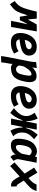

<svg xmlns="http://www.w3.org/2000/svg" viewBox="1411 -2031 756 3742"><g transform="rotate(90 1789.0 -160.0)"><path d="M145.5 -498.5 280.8 -498Q282.7 -460.9 287.6 -417.7Q292.5 -374.5 296.4 -349.6L300.3 -325.2Q366.7 -455.1 395.5 -498H530.3L443.8 2.4H324.2L356.4 -162.1Q380.9 -286.6 389.6 -315.4Q378.9 -305.7 360.6 -271Q342.3 -236.3 330.8 -210.7Q319.3 -185.1 312.5 -168.5H243.2Q233.9 -246.1 216.8 -321.3Q187 -228 174.3 -191.9Q148.9 -118.7 113.8 -74.5Q78.6 -30.3 0 24.9L-61.5 -68.8Q8.8 -118.7 43.2 -178Q77.6 -237.3 108.4 -351.6Z M694.8 -264.6Q743.2 -270.5 792.7 -283.2Q842.3 -295.9 853 -304.7Q877.9 -325.2 877.9 -347.2Q877.9 -368.7 861.1 -384Q844.2 -399.4 808.1 -399.4Q771 -399.4 738.8 -362.5Q706.5 -325.7 694.8 -264.6ZM826.2 -498.5Q865.7 -498.5 897 -489.3Q928.2 -480 947.3 -465.3Q966.3 -450.7 979 -430.7Q991.7 -410.6 996.6 -390.9Q1001.5 -371.1 1001.5 -350.1Q1001.5 -321.3 993.7 -300.3Q971.2 -240.7 901.9 -210.2Q832.5 -179.7 685.1 -162.1Q685.1 -136.7 705.8 -116.2Q726.6 -95.7 759.3 -95.7Q848.6 -95.7 914.6 -144L964.4 -56.2Q934.1 -40 925.8 -35.9Q917.5 -31.7 895.3 -21.2Q873 -10.7 862.3 -8.5Q851.6 -6.3 830.3 -1.7Q809.1 2.9 787.6 3.9Q766.1 4.9 736.8 4.9Q651.4 4.9 606 -44.2Q560.5 -93.3 560.5 -178.7Q560.5 -212.9 567.9 -252Q578.1 -304.7 600.3 -349.4Q622.6 -394 655 -427.5Q687.5 -460.9 731.4 -479.7Q775.4 -498.5 826.2 -498.5Z M1381.3 -259.3Q1392.6 -317.9 1392.6 -348.6Q1392.6 -396 1365.7 -396Q1343.3 -396 1318.6 -379.6Q1293.9 -363.3 1273.2 -337.9Q1252.4 -312.5 1236.3 -286.4Q1220.2 -260.3 1209.5 -236.3Q1207 -222.2 1201.9 -194.1Q1196.8 -166 1193.8 -151.9Q1220.7 -94.2 1264.6 -94.2Q1309.1 -94.2 1336.2 -129.9Q1363.3 -165.5 1381.3 -259.3ZM1114.7 -360.8Q1115.2 -362.8 1116 -367.2Q1116.7 -371.6 1117.2 -373.5Q1125 -414.6 1128.4 -486.3Q1147.5 -488.3 1185.3 -492.7Q1223.1 -497.1 1242.2 -499Q1242.2 -498.5 1242.4 -496.6Q1242.7 -494.6 1242.7 -493.7Q1242.7 -483.4 1233.9 -406.7Q1253.9 -440.9 1299.6 -467.8Q1345.2 -494.6 1402.3 -494.6Q1518.6 -494.6 1518.6 -361.3Q1518.6 -322.8 1508.3 -269Q1498 -216.3 1485.4 -177.2Q1472.7 -138.2 1451.9 -102.5Q1431.2 -66.9 1403.3 -44.4Q1375.5 -22 1335 -9Q1294.4 3.9 1242.7 3.9Q1188 3.9 1163.6 -29.3Q1163.1 -22.5 1161.6 -2.4Q1160.2 17.6 1158.7 29.8Q1157.2 37.1 1154.3 52Q1151.4 66.9 1149.9 74.2Q1138.7 132.3 1133.3 194.3Q1113.3 194.8 1072.8 196Q1032.2 197.3 1011.7 197.8Q1015.6 144 1029.8 71.3Z M1730 -264.6Q1778.3 -270.5 1827.9 -283.2Q1877.4 -295.9 1888.2 -304.7Q1913.1 -325.2 1913.1 -347.2Q1913.1 -368.7 1896.2 -384Q1879.4 -399.4 1843.3 -399.4Q1806.2 -399.4 1773.9 -362.5Q1741.7 -325.7 1730 -264.6ZM1861.3 -498.5Q1900.9 -498.5 1932.1 -489.3Q1963.4 -480 1982.4 -465.3Q2001.5 -450.7 2014.2 -430.7Q2026.9 -410.6 2031.7 -390.9Q2036.6 -371.1 2036.6 -350.1Q2036.6 -321.3 2028.8 -300.3Q2006.3 -240.7 1937 -210.2Q1867.7 -179.7 1720.2 -162.1Q1720.2 -136.7 1741 -116.2Q1761.7 -95.7 1794.4 -95.7Q1883.8 -95.7 1949.7 -144L1999.5 -56.2Q1969.2 -40 1960.9 -35.9Q1952.6 -31.7 1930.4 -21.2Q1908.2 -10.7 1897.5 -8.5Q1886.7 -6.3 1865.5 -1.7Q1844.2 2.9 1822.8 3.9Q1801.3 4.9 1772 4.9Q1686.5 4.9 1641.1 -44.2Q1595.7 -93.3 1595.7 -178.7Q1595.7 -212.9 1603 -252Q1613.3 -304.7 1635.5 -349.4Q1657.7 -394 1690.2 -427.5Q1722.7 -460.9 1766.6 -479.7Q1810.5 -498.5 1861.3 -498.5Z M2415 -292Q2437 -363.8 2462.2 -405.5Q2487.3 -447.3 2544.4 -516.6L2630.9 -447.8Q2588.9 -407.7 2567.1 -383.5Q2545.4 -359.4 2528.6 -329.6Q2511.7 -299.8 2506.3 -269.3Q2501 -238.8 2501 -192.9Q2501 -148.9 2519.5 -113Q2538.1 -77.1 2573.7 -39.1L2468.3 13.7Q2439.5 -21 2421.4 -85Q2403.3 -148.9 2403.3 -220.2H2391.1L2347.7 2.4H2229L2272.5 -220.2H2262.7Q2225.6 -131.8 2197 -83Q2168.5 -34.2 2118.2 18.1L2025.9 -53.7Q2105 -115.2 2142.6 -174.1Q2180.2 -232.9 2180.2 -295.4Q2180.2 -335 2165.8 -369.9Q2151.4 -404.8 2115.2 -458L2228 -518.1Q2258.3 -448.7 2268.6 -404.3Q2278.8 -359.9 2278.8 -297.9V-292H2286.1L2326.2 -498H2444.8L2404.8 -292Z M2755.4 -250.5Q2743.2 -189.5 2743.2 -151.9Q2743.2 -130.9 2746.8 -117.9Q2750.5 -105 2758.3 -99.9Q2766.1 -94.7 2772.2 -93.5Q2778.3 -92.3 2789.6 -92.3Q2808.1 -92.3 2829.3 -106.4Q2850.6 -120.6 2867.7 -141.6Q2884.8 -162.6 2896.5 -179.9Q2908.2 -197.3 2915 -210.4Q2919.4 -234.9 2929 -283.4Q2938.5 -332 2943.4 -356Q2931.6 -373.5 2911.4 -386.7Q2891.1 -399.9 2869.6 -399.9Q2858.4 -399.9 2847.7 -397Q2836.9 -394 2823 -384.5Q2809.1 -375 2797.4 -359.4Q2785.6 -343.8 2774.2 -315.7Q2762.7 -287.6 2755.4 -250.5ZM3022.9 -154.3Q3020.5 -140.6 3020.5 -130.4Q3020.5 -81.5 3054.7 -49.3Q3041.5 -38.6 3015.9 -17.1Q2990.2 4.4 2977.5 15.1Q2929.7 -27.8 2929.7 -80.6Q2929.7 -86.9 2930.2 -90.3Q2900.4 -40.5 2856.2 -17.6Q2812 5.4 2745.6 5.4Q2718.8 5.4 2698 -1.5Q2677.2 -8.3 2659.2 -24.7Q2641.1 -41 2631.3 -72Q2621.6 -103 2621.6 -147.5Q2621.6 -195.8 2634.8 -265.1Q2645.5 -320.3 2666.7 -363.5Q2688 -406.7 2712.6 -431.9Q2737.3 -457 2766.6 -473.6Q2795.9 -490.2 2820.8 -496.1Q2845.7 -502 2869.1 -502Q2899.9 -502 2927 -490.7Q2954.1 -479.5 2967.8 -459.5Q2969.2 -466.3 2972.4 -480Q2975.6 -493.7 2977.5 -500.5L3089.8 -494.6Q3078.6 -438 3056.4 -324.5Q3034.2 -210.9 3022.9 -154.3Z M3604.5 -409.7Q3585.9 -380.4 3535.2 -332Q3484.4 -283.7 3438 -246.1Q3493.7 -150.4 3511.7 -127.4Q3527.3 -107.9 3535.2 -107.9Q3539.1 -107.9 3540.8 -108.4Q3542.5 -108.9 3544.7 -109.6Q3546.9 -110.4 3550.3 -110.8Q3551.3 -92.3 3552.5 -55.4Q3553.7 -18.6 3554.2 0Q3535.6 2.9 3524.4 2.9Q3508.8 2.9 3489.5 -3.7Q3470.2 -10.3 3457.5 -20.5Q3418.9 -49.3 3356.9 -165.5L3154.8 20.5Q3142.6 6.3 3118.9 -22.2Q3095.2 -50.8 3083 -64.9Q3119.6 -97.7 3192.6 -163.3Q3265.6 -229 3302.2 -262.2Q3282.2 -293 3243.2 -354.2Q3204.1 -415.5 3184.1 -446.3Q3200.2 -457 3232.9 -478.3Q3265.6 -499.5 3282.2 -510.3Q3299.8 -481 3335.2 -423.3Q3370.6 -365.7 3388.2 -336.4Q3396 -343.8 3411.4 -357.4Q3426.8 -371.1 3434.3 -378.4Q3441.9 -385.7 3456.3 -401.6Q3470.7 -417.5 3486.8 -439Q3496.1 -451.2 3514.2 -494.6H3640.6Q3622.1 -437.5 3604.5 -409.7Z"/></g></svg>

Font: Fantasque Sans Mono
Style: Bold Italic
Weight: 700
Italic angle: -11°
Monospace: yes
Designer: Jany Belluz
Version: Version 1.7.1